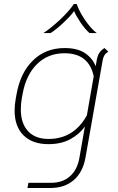

<svg xmlns="http://www.w3.org/2000/svg" viewBox="-20 -720 591 959"><path d="M521 -462Q508 -454 502 -444.5Q496 -435 493 -420L407 67Q394 140 348.5 179.5Q303 219 231 219H117L122 193H236Q293 193 330 160Q367 127 377 66L404 -88Q377 -50 331.5 -25Q286 0 222 0Q142 0 97.5 -44Q53 -88 53 -168Q53 -196 59 -229L63 -251Q82 -357 145 -418.5Q208 -480 303 -480Q368 -480 405.5 -454Q443 -428 458 -389L462 -413Q466 -440 475.5 -455Q485 -470 502 -480ZM414 -144 448 -339Q424 -454 302 -454Q220 -454 165 -400Q110 -346 93 -251L89 -229Q84 -204 84 -173Q84 -104 120 -65Q156 -26 222 -26Q349 -26 414 -144ZM349 -700H363Q376 -662 405.5 -619Q435 -576 463 -555H427Q404 -575 381 -609.5Q358 -644 350 -665Q338 -646 301 -610.5Q264 -575 233 -555H197Q234 -579 279 -621Q324 -663 349 -700Z"/></svg>

Font: KoHo ExtraLight
Style: Italic
Weight: 275
Italic angle: -10°
Version: Version 1.000; ttfautohint (v1.6)